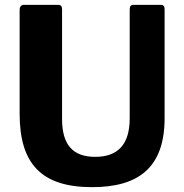

<svg xmlns="http://www.w3.org/2000/svg" viewBox="-20 -762 761 792"><path d="M659 -724C659 -736 654 -742 644 -742H530C520 -742 515 -736 515 -723V-274C515 -168 468 -115 373 -115C282 -115 236 -163 236 -271V-724C236 -736 231 -742 221 -742H77C68 -742 61 -734 61 -722V-293C61 -89 148 10 360 10C553 10 659 -72 659 -275Z"/></svg>

Font: Libre Franklin
Style: Bold
Weight: 700
Designer: Pablo Impallari, Rodrigo Fuenzalida
Foundry: Impallari Type
Version: Version 1.002; ttfautohint (v1.5)